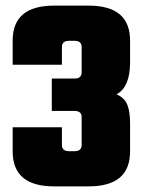

<svg xmlns="http://www.w3.org/2000/svg" viewBox="-20 -662 517 682"><path d="M200 -495V-432H25V-518Q25 -642 172 -642H295Q442 -642 442 -518V-440Q442 -353 394 -327Q422 -315 432 -290.5Q442 -266 442 -224V-124Q442 0 295 0H172Q25 0 25 -124V-210H200V-147Q200 -125 225 -125H245Q270 -125 270 -147V-246Q270 -268 245 -268H164V-383H245Q270 -383 270 -405V-495Q270 -517 245 -517H225Q200 -517 200 -495Z"/></svg>

Font: Teko
Style: Bold
Weight: 700
Designer: Manushi Parikh, Jonny Pinhorn
Foundry: Indian Type Foundry
Version: Version 1.106;PS 1.0;hotconv 1.0.78;makeotf.lib2.5.61930; tt